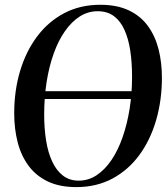

<svg xmlns="http://www.w3.org/2000/svg" viewBox="-20 -772 704 804"><path d="M85.5 -357.5 86 -390H617L616 -357.5ZM299.5 11.5Q229.5 11.5 180 -12.2Q130.5 -36 99.5 -78Q68.5 -120 54 -176.2Q39.5 -232.5 39.5 -297.5Q39.5 -392 64 -474.2Q88.5 -556.5 135.2 -619Q182 -681.5 248.8 -716.8Q315.5 -752 400 -752Q470 -752 519.5 -728.5Q569 -705 599.5 -663Q630 -621 644 -565.8Q658 -510.5 658 -446.5Q658 -352.5 634 -269.5Q610 -186.5 563.8 -123.2Q517.5 -60 450.8 -24.2Q384 11.5 299.5 11.5ZM309.5 -15.5Q350 -15.5 384.5 -38.2Q419 -61 446.5 -101.5Q474 -142 493.2 -197Q512.5 -252 522.8 -316.5Q533 -381 533 -451Q533 -510 525.5 -559.8Q518 -609.5 501.2 -646.8Q484.5 -684 457 -704.5Q429.5 -725 389 -725Q348.5 -725 314 -703Q279.5 -681 251.8 -641.2Q224 -601.5 204.8 -547.5Q185.5 -493.5 175.2 -428.8Q165 -364 165 -292.5Q165 -234 173 -183.8Q181 -133.5 198.5 -95.8Q216 -58 243.5 -36.8Q271 -15.5 309.5 -15.5Z"/></svg>

Font: Merriweather 144pt Medium
Style: Italic
Weight: 500
Italic angle: -7.8°
Version: Version 2.101